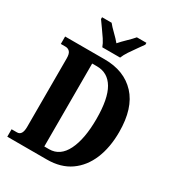

<svg xmlns="http://www.w3.org/2000/svg" viewBox="-217 -1058 1081 1185"><g transform="rotate(30 324.0 -465.5)"><path d="M20 0V-53H59Q96 -53 96 -114V-602Q96 -635 84 -648Q72 -661 53 -661H20V-714H302Q442 -714 523 -627Q604 -540 604 -370Q604 -260 569.5 -177Q535 -94 468 -47Q401 0 302 0ZM282 -62Q360 -62 401 -144.5Q442 -227 442 -370Q442 -514 401 -583.5Q360 -653 282 -653H248V-62ZM252 -771Q244 -794 226.5 -820.5Q209 -847 190 -873Q171 -899 158 -918V-931H226Q241 -912 269 -885Q297 -858 315 -836Q334 -858 362 -885Q390 -912 406 -931H474V-918Q461 -899 442 -873Q423 -847 405.5 -820.5Q388 -794 379 -771Z"/></g></svg>

Font: Noto Serif Tamil ExtraCondensed ExtraBold
Style: Italic
Weight: 800
Width: 2
Italic angle: -12°
Designer: Indian Type Foundry, Tom Grace, and the Monotype Design Team
Foundry: Monotype Imaging Inc.
Version: Version 2.003; ttfautohint (v1.8.4.7-5d5b)